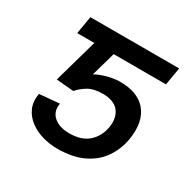

<svg xmlns="http://www.w3.org/2000/svg" viewBox="-125 -654 791 790"><g transform="rotate(30 270.0 -259.5)"><path d="M179 -230.1 96.6 -237.2 155.2 -444.6H73.9L88.1 -528.4H509.9L495.7 -444.6H247.2L214.5 -329.5Q231.5 -340.2 262.4 -349.3Q293.3 -358.3 321 -359.4Q409.4 -361.5 451 -313Q492.5 -264.6 478.7 -176.1Q470.2 -124.3 441.9 -82.4Q413.7 -40.5 363.5 -16Q313.2 8.5 238.6 8.5Q204.5 8.5 170.5 -1.1Q136.4 -10.7 109.6 -30.4Q82.7 -50.1 69.2 -79.7Q55.8 -109.4 62.5 -149.1L157.7 -157.7Q150.2 -118.3 176.8 -94.6Q203.5 -71 251.4 -71Q310 -71 342.3 -100.7Q374.6 -130.3 382.1 -176.1Q389.6 -223 366.8 -252.1Q344.1 -281.2 289.8 -281.2Q248.2 -281.2 222.1 -265.8Q196 -250.4 179 -230.1Z"/></g></svg>

Font: Inter UI
Style: Italic
Weight: 400
Italic angle: -9.39999°
Designer: Rasmus Andersson
Foundry: rsms
Version: 3.2;8d6f07862